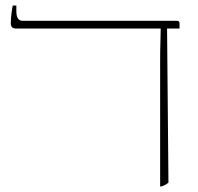

<svg xmlns="http://www.w3.org/2000/svg" viewBox="-20 -667 716 693"><path d="M558 6V-444Q558 -488 559 -513Q560 -538 560 -563V-564H38Q19 -564 19 -582Q19 -600 21.5 -619Q24 -638 26 -647H39V-627Q39 -592 61 -592H618Q628 -592 628 -583V-564H583L588 -8Q584 -4 577.5 -0.5Q571 3 563 6Z"/></svg>

Font: Noto Serif Hebrew SemiCondensed Thin
Style: Regular
Weight: 100
Width: 4
Designer: Monotype Design Team
Foundry: Monotype Imaging Inc.
Version: Version 2.004; ttfautohint (v1.8.4.7-5d5b)